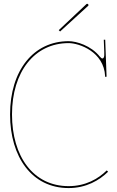

<svg xmlns="http://www.w3.org/2000/svg" viewBox="-20 -977 610 1000"><path d="M286 -820 293 -813 439.5 -947C442.5 -950 440 -954 438.5 -955.5C437 -957 433 -958.5 430 -955.5ZM520.5 -770 523 -706.5V-690C523 -686.5 522 -672.5 513.5 -672.5C510 -672.5 506 -675 500.5 -681.5C454.5 -740 377.5 -762.5 337.5 -762.5C154.5 -762.5 32.5 -610 32.5 -381C32.5 -159 146.5 2.5 337.5 2.5C429 2.5 497.5 -38 543 -82.5L536 -89.5C492 -46 426 -7.5 337.5 -7.5C153.5 -7.5 42.5 -162 42.5 -381C42.5 -604 160.5 -752.5 337.5 -752.5C392.5 -752.5 522 -707 527.5 -580C527.5 -577.5 529 -576 531.5 -576C533.5 -576 535 -577.5 535 -580L528 -770Z"/></svg>

Font: Znikomit
Style: Regular
Weight: 100
Designer: gluk
Foundry: gluk
Version: Version 0.55